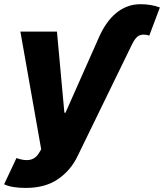

<svg xmlns="http://www.w3.org/2000/svg" viewBox="-41 -697 787 921"><path d="M-21.3 187.1 38 61.1Q64.6 71 87.7 71Q105.8 71 120.6 63Q135.3 55 146.7 35.9L156.6 19.2L56.8 -545.5H232.2L267.8 -156.2H273.1L434.3 -519.5Q450.3 -555.8 470.9 -584.9Q491.5 -614 516.2 -634.4Q540.8 -654.8 570 -665.8Q599.1 -676.8 632.5 -676.8Q683.9 -676.8 725.9 -661.2L675.1 -526.3Q661.6 -530.9 648.4 -530.9Q639.9 -530.9 636 -529.5Q622.9 -527 612.7 -516Q602.6 -505 592 -483.7L331 52.2Q298.7 120 237.2 162.3Q175.8 204.5 82.4 204.5Q16 204.5 -21.3 187.1Z"/></svg>

Font: Inter P Extra Bold
Style: Italic
Weight: 800
Italic angle: 9.39999°
Designer: Rasmus Andersson
Foundry: rsms
Version: Version 3.018;git-588b23468